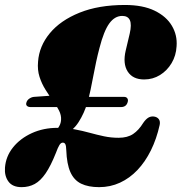

<svg xmlns="http://www.w3.org/2000/svg" viewBox="-33 -736 731 772"><path d="M217.5 -188.5 166.5 -191.5Q190 -207 200.8 -221.8Q211.5 -236.5 212.5 -253.5Q214 -272.5 204.2 -291.8Q194.5 -311 179.5 -331.5Q164.5 -352 149.8 -375.5Q135 -399 126 -426.8Q117 -454.5 120 -488Q124.5 -550.5 167.2 -602.2Q210 -654 286.8 -685Q363.5 -716 469.5 -716Q541.5 -716 588.8 -693Q636 -670 658.2 -632.2Q680.5 -594.5 677 -550Q675 -512.5 657 -482.2Q639 -452 610.2 -434.2Q581.5 -416.5 546.5 -416.5Q501 -416.5 480.5 -448.2Q460 -480 472.5 -533L488.5 -600.5Q497 -637.5 489.2 -654.8Q481.5 -672 458.5 -672Q428.5 -672 406.5 -641.8Q384.5 -611.5 367 -543Q359.5 -515 353.5 -486.8Q347.5 -458.5 342.2 -430.5Q337 -402.5 331.2 -375.2Q325.5 -348 318 -322.5Q306 -281 283 -245Q260 -209 217.5 -188.5ZM-13 -62Q-9.5 -107.5 19.5 -143.5Q48.5 -179.5 95.2 -200.8Q142 -222 198 -222Q235.5 -222 267.2 -216Q299 -210 328 -202Q357 -194 385.2 -188Q413.5 -182 444 -182Q479.5 -182 502.2 -197.2Q525 -212.5 543 -242Q553 -256.5 563.2 -262.8Q573.5 -269 586 -267.5Q599.5 -265.5 605.8 -256.5Q612 -247.5 609 -233.5Q596.5 -177.5 573.8 -131.5Q551 -85.5 519.8 -52.5Q488.5 -19.5 449.5 -1.5Q410.5 16.5 365.5 16.5Q322 16.5 293.2 2.5Q264.5 -11.5 250 -44Q235.5 -76.5 233.5 -132Q233 -149.5 229.8 -156Q226.5 -162.5 219.5 -162.5Q212 -162.5 206 -153Q200 -143.5 191.5 -120.5Q171 -69 150.5 -39Q130 -9 106.5 3.8Q83 16.5 54 16.5Q17.5 16.5 1 -6Q-15.5 -28.5 -13 -62ZM73 -323Q75.5 -333 84.5 -339.2Q93.5 -345.5 103.5 -346.5L210.5 -354L242.5 -305.5H90Q80.5 -305.5 75.5 -310.2Q70.5 -315 73 -323ZM280.5 -305.5 291 -346.5H465.5Q475 -346.5 479 -340.5Q483 -334.5 480.5 -326Q475 -305.5 453.5 -305.5Z"/></svg>

Font: Fraunces
Style: Italic
Weight: 900
Italic angle: -16°
Version: Version 1.000;[0bf87f6ff]